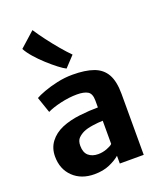

<svg xmlns="http://www.w3.org/2000/svg" viewBox="-160 -982 912 1090"><g transform="rotate(-20 296.0 -437.0)"><path d="M221 8Q141.5 8 92.5 -39.2Q43.5 -86.5 43.5 -163Q43.5 -213.5 71.2 -250.2Q99 -287 146.5 -307.5Q195.5 -328 256.2 -335Q317 -342 367.5 -342V-383Q367.5 -425.5 345 -438.8Q322.5 -452 280.5 -452Q233 -452 181.2 -440Q129.5 -428 99 -412.5L66 -508.5Q82.5 -518.5 118.8 -532Q155 -545.5 201.5 -555.8Q248 -566 295 -566Q372 -566 421.8 -548Q471.5 -530 495.8 -487Q520 -444 520 -368V0H375.5V-47Q353 -27 313.5 -9.5Q274 8 221 8ZM199 -171Q199 -130.5 221.2 -111.2Q243.5 -92 279.5 -92Q307 -92 333.5 -102.2Q360 -112.5 367.5 -121.5V-261.5Q340 -261 304.8 -255.8Q269.5 -250.5 249 -241Q229.5 -232 214.2 -217Q199 -202 199 -171ZM335 -673 276 -610Q260 -617.5 232.2 -638.8Q204.5 -660 173.8 -688Q143 -716 117 -745.8Q91 -775.5 78 -800.5L168.5 -881.5Q190 -848.5 218.8 -810.2Q247.5 -772 278 -735.8Q308.5 -699.5 335 -673Z"/></g></svg>

Font: Merriweather Sans
Style: Bold
Weight: 700
Designer: Eben Sorkin
Foundry: Eben Sorkin
Version: Version 1.008; ttfautohint (v1.7.19-72a1) -l 8 -r 50 -G 200 